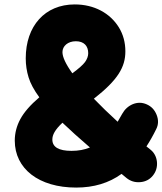

<svg xmlns="http://www.w3.org/2000/svg" viewBox="-20 -765 730 863"><path d="M46.4 -132.8C46.4 -6.8 154.3 78.1 322.3 78.1C401.9 78.1 469.7 57.6 526.4 16.6C533.7 22.9 541 28.8 548.8 35.2C566.4 49.3 586.9 55.7 610.4 53.7C633.8 51.8 652.8 42 667 24.4C681.2 6.8 687.5 -13.7 685.5 -37.1C683.1 -60.1 673.3 -79.1 655.3 -93.3C649.4 -97.7 643.6 -102.5 638.2 -106.9C653.3 -129.9 668 -155.8 682.1 -184.6C692.4 -204.6 692.9 -226.1 684.1 -248.5C675.3 -271 660.6 -286.6 639.6 -295.9C618.7 -305.2 598.1 -305.2 577.1 -296.9C556.2 -288.1 540.5 -273.4 529.3 -253.4C522.5 -240.7 515.6 -229 508.8 -217.8C469.2 -253.9 433.6 -288.6 401.9 -321.3C509.8 -405.8 543.5 -463.4 543.5 -534.2C543.5 -574.2 533.7 -610.4 514.2 -642.1C474.6 -706.1 403.3 -745.1 315.9 -745.1C181.6 -745.1 95.7 -647.9 95.7 -502.9C95.7 -473.1 100.1 -444.3 108.4 -417.5C116.7 -390.1 132.8 -360.4 156.7 -327.6C116.2 -293 87.9 -260.3 71.3 -229.5C54.7 -198.7 46.4 -166.5 46.4 -132.8ZM260.7 -530.8C260.7 -558.1 285.2 -579.6 320.8 -579.6C357.4 -579.6 376.5 -558.6 376.5 -525.9C376.5 -512.7 371.6 -499.5 362.3 -486.3C352.5 -473.1 333.5 -456.5 305.2 -435.5C275.4 -477.1 260.7 -508.8 260.7 -530.8ZM215.3 -137.7C215.3 -159.2 227.1 -181.6 260.7 -213.4C293.9 -181.6 335 -144.5 384.3 -102.1C359.4 -91.8 332 -86.9 301.3 -86.9C244.1 -86.9 215.3 -104 215.3 -137.7Z"/></svg>

Font: Mikhak Black
Style: Regular
Weight: 900
Designer: Amin Abedi
Version: Version 3.2